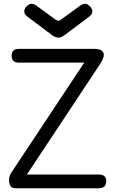

<svg xmlns="http://www.w3.org/2000/svg" viewBox="-20 -1001 612 1021"><path d="M39 -81C32 -70 28 -57 28 -42C28 -14 40 0 63 0H506C532 0 545 -13 545 -38C545 -61 532 -73 506 -73H123L512 -660C523 -677 532 -695 532 -709C532 -727 518 -741 482 -741H80C55 -741 42 -729 42 -704C42 -680 55 -668 80 -668H428ZM183 -964C173 -972 161 -981 148 -981C143 -981 139 -980 134 -977C118 -968 109 -954 109 -940C109 -935 111 -930 113 -925C115 -923 122 -915 125 -913L261 -811C270 -805 281 -801 291 -801C303 -801 311 -806 319 -811L455 -913C458 -915 465 -923 467 -925C469 -930 471 -935 471 -940C471 -954 462 -968 446 -977C441 -980 437 -981 432 -981C419 -981 407 -972 397 -964L303 -896C299 -892 294 -891 290 -891C286 -891 282 -892 278 -895Z"/></svg>

Font: Numismatica Pro
Style: Regular
Weight: 400
Designer: Chris Hopkins
Foundry: Edward C. D. Hopkins
Version: Version 2.19D